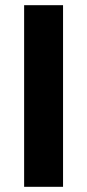

<svg xmlns="http://www.w3.org/2000/svg" viewBox="-20 -720 336 740"><path d="M73 0V-700H223V0Z"/></svg>

Font: DM Sans 9pt Black
Style: Regular
Weight: 900
Version: Version 4.004;gftools[0.9.30]